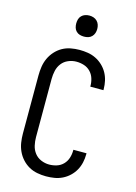

<svg xmlns="http://www.w3.org/2000/svg" viewBox="-140 -1021 779 1102"><g transform="rotate(15 250.0 -470.0)"><path d="M247 8Q221 8 194.5 3Q168 -2 145 -15Q122 -28 104 -48Q86 -68 75 -92Q64 -116 60 -142.5Q56 -169 56 -195V-540Q56 -566 60 -592.5Q64 -619 75 -643Q86 -667 104 -687Q122 -707 145 -720Q168 -733 194.5 -738Q221 -743 247 -743Q272 -743 296.5 -739Q321 -735 343.5 -724Q366 -713 384.5 -695.5Q403 -678 415 -656.5Q427 -635 432.5 -610.5Q438 -586 438 -561V-555H360V-559Q360 -582 353 -604Q346 -626 330 -642.5Q314 -659 292 -666Q270 -673 247 -673Q222 -673 198.5 -663Q175 -653 160 -633.5Q145 -614 139.5 -589.5Q134 -565 134 -540V-195Q134 -170 139.5 -145.5Q145 -121 160 -101.5Q175 -82 198.5 -72Q222 -62 247 -62Q270 -62 292 -69Q314 -76 330 -92.5Q346 -109 353 -131Q360 -153 360 -176V-180H438V-174Q438 -149 432.5 -124.5Q427 -100 415 -78.5Q403 -57 384.5 -39.5Q366 -22 343.5 -11Q321 0 296.5 4Q272 8 247 8ZM250 -823Q237 -823 225 -826.5Q213 -830 204 -839Q195 -848 191.5 -860Q188 -872 188 -885Q188 -898 191.5 -910Q195 -922 204 -931Q213 -940 225 -944Q237 -948 250 -948Q263 -948 275 -944Q287 -940 296 -931Q305 -922 309 -910Q313 -898 313 -885Q313 -872 309 -860Q305 -848 296 -839Q287 -830 275 -826.5Q263 -823 250 -823Z"/></g></svg>

Font: Iosevka MaddieWtf
Style: Regular
Weight: 400
Monospace: yes
Designer: Belleve Invis
Foundry: Belleve Invis
Version: Version 31.3.0; ttfautohint (v1.8.3)